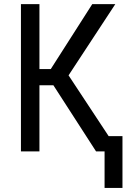

<svg xmlns="http://www.w3.org/2000/svg" viewBox="-20 -731 658 927"><path d="M237.8 -319.3H170.4V0H81.1V-710.9H170.4V-397.5H225.1L425.3 -710.9H536.6L311 -367.2L553.2 0H443.8ZM571.3 176.3H484.9V-73.7H571.3Z"/></svg>

Font: MAUL Condensed
Style: Condensed Regular
Weight: 400
Designer: MAUL
Version: Version 1.0; 2020; ttfautohint (v1.8.3)